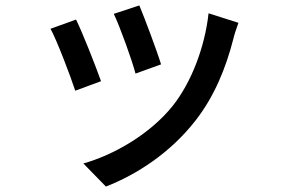

<svg xmlns="http://www.w3.org/2000/svg" viewBox="-20 -604 1040 707"><path d="M493 -584 399 -553C422 -505 467 -380 479 -333L573 -367C560 -411 511 -542 493 -584ZM748 -555C734 -429 684 -299 615 -213C532 -110 400 -34 287 -2L370 83C483 39 607 -41 699 -159C769 -248 812 -354 839 -460C843 -477 849 -495 858 -520ZM260 -532 166 -498C188 -459 240 -323 257 -270L352 -305C333 -359 283 -486 260 -532Z"/></svg>

Font: Noto Sans CJK KR Medium
Style: Regular
Weight: 500
Designer: Ryoko NISHIZUKA (kana & ideographs); Paul D. Hunt (Latin, Greek & Cyrillic); Wenlong ZHANG (bopomofo); Sandoll Communica
Foundry: Adobe Systems Incorporated
Version: Version 1.004;PS 1.004;hotconv 1.0.82;makeotf.lib2.5.63406